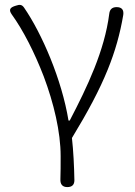

<svg xmlns="http://www.w3.org/2000/svg" viewBox="-20 -563 550 782"><path d="M419 -280C449 -354 469 -425 482 -502C485 -523 476 -534 455 -534C437 -534 427 -525 425 -507C406 -357 336 -210 264 -72H259C232 -238 151 -426 78 -532C69 -545 60 -545 45 -540C21 -533 14 -524 28 -504C75 -439 121 -348 158 -252C199 -143 227 -26 227 73C227 113 227 135 226 167C225 187 234 199 254 199C273 199 283 190 283 171C282 115 279 52 273 -1C338 -108 385 -196 419 -280Z"/></svg>

Font: GenSenRounded2 TW L
Style: Regular
Weight: 300
Version: Version 2.100;PS 2.1;hotconv 16.6.51;makeotf.lib2.5.65220 DE